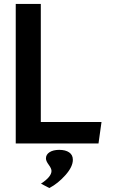

<svg xmlns="http://www.w3.org/2000/svg" viewBox="-20 -721 568 965"><path d="M59.1 0V-701.2H185.1V-107.9H490.2L475.1 0ZM238.8 138.2Q238.8 126 224.9 107.2Q210.9 88.4 210.9 75.2Q210.9 55.7 229.2 43.9Q247.6 32.2 277.8 32.2Q309.1 32.2 327.6 44.9Q346.2 57.6 346.2 82Q346.2 117.2 308.8 159.2Q271.5 201.2 228 224.1L186 202.1Q238.8 167.5 238.8 138.2Z"/></svg>

Font: LT Hoop SemBd
Style: Regular
Weight: 600
Designer: Daniel Lyons
Foundry: LyonsType
Version: Version 1.000